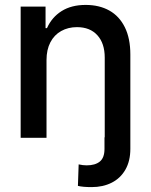

<svg xmlns="http://www.w3.org/2000/svg" viewBox="-20 -557 610 776"><path d="M403.3 -2V-324.2Q403.3 -381.8 373.5 -414.6Q343.8 -447.3 291 -447.3Q255.4 -447.3 227.3 -431.6Q199.2 -416 183.6 -386Q168 -356 168 -314.5V0H63.5V-530.3H164.1V-443.4H169.9Q189.5 -487.3 229 -512.2Q268.6 -537.1 326.2 -537.1Q381.3 -537.1 421.9 -514.4Q462.4 -491.7 484.6 -446.8Q506.8 -401.9 506.8 -336.9V44.9Q506.8 93.8 486.8 128.7Q466.8 163.6 431.4 181.4Q396 199.2 350.6 199.2Q314.5 199.2 294.9 194.3L297.9 107.4Q315.4 111.3 330.1 111.3Q364.7 111.3 383.5 95.9Q402.3 80.6 402.3 44.9V-2Z"/></svg>

Font: Pretendard Std Medium
Style: Regular
Weight: 500
Designer: Base glyphs from Inter by Rasmus Andersson; Hangeul glyphs from Noto Sans CJK(Source Han Sans) by Jang Soo-young and Kan
Foundry: Kil Hyung-jin
Version: Version 1.309